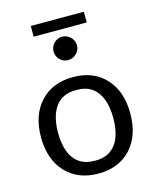

<svg xmlns="http://www.w3.org/2000/svg" viewBox="-123 -914 813 1003"><g transform="rotate(-15 283.5 -412.0)"><path d="M284 7Q173 7 107.5 -63.5Q42 -134 42 -254Q42 -373.5 107.5 -444Q173 -514.5 284 -514.5Q395 -514.5 460 -444Q525 -373.5 525 -254Q525 -134 460 -63.5Q395 7 284 7ZM284 -62.5Q336.5 -62.5 369.2 -86.2Q402 -110 417.5 -153Q433 -196 433 -253.5Q433 -310.5 417.5 -353.8Q402 -397 369.2 -421Q336.5 -445 284 -445Q231 -445 198 -421Q165 -397 149.5 -353.8Q134 -310.5 134 -253.5Q134 -196 149.5 -153Q165 -110 198.2 -86.2Q231.5 -62.5 284 -62.5ZM428 -771.5H141V-829.5H428ZM284 -606.5Q258.5 -606.5 240 -624.8Q221.5 -643 221.5 -669.5Q221.5 -696 240 -714.5Q258.5 -733 284 -733Q309 -733 328.5 -714.8Q348 -696.5 348 -669.5Q348 -643 328.5 -624.8Q309 -606.5 284 -606.5Z"/></g></svg>

Font: Verano Sans
Style: Regular
Weight: 400
Designer: Lukasz Dziedzic with Adam Twardoch and Botio Nikoltchev
Foundry: tyPoland Lukasz Dziedzic
Version: Version 3.001;December 28, 2019;FontCreator 12.0.0.2547 64-b